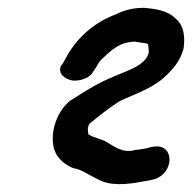

<svg xmlns="http://www.w3.org/2000/svg" viewBox="-20 -739 489 489"><path d="M335 -574H334C319 -562 280 -550 245 -533C213 -518 182 -497 158 -482C120 -451 106 -392 119 -356C126 -335 148 -317 169 -310H171C193 -305 212 -289 241 -277C275 -264 320 -272 351 -278L367 -281C426 -293 427 -377 368 -365H367L352 -361C342 -359 333 -358 324 -357H322L321 -356C292 -350 276 -363 250 -378L249 -379C235 -385 224 -388 214 -392L213 -393H212C211 -394 208 -395 205 -397C205 -400 203 -408 204 -415C205 -418 207 -422 208 -424C230 -442 260 -466 284 -481C314 -496 361 -510 396 -540C417 -559 440 -582 448 -618V-620C451 -643 449 -673 429 -690C408 -712 379 -716 348 -719H346C320 -719 298 -714 274 -702C215 -680 171 -637 146 -588L138 -574L136 -573C125 -551 147 -537 164 -534C182 -532 208 -539 217 -556L225 -568C229 -575 231 -579 236 -585C264 -612 284 -632 324 -633L342 -630C349 -629 353 -629 357 -627C358 -622 359 -610 359 -606C356 -591 347 -584 335 -574Z"/></svg>

Font: Stray Cat
Style: BlkObl
Weight: 900
Version: Version 1.0